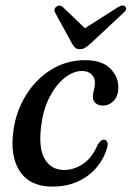

<svg xmlns="http://www.w3.org/2000/svg" viewBox="-20 -680 486 710"><path d="M283 -417.5Q251 -417.5 219.2 -392.2Q187.5 -367 163.8 -321.8Q140 -276.5 132.5 -216Q121.5 -133 145.2 -92.2Q169 -51.5 217.5 -51.5Q254.5 -51.5 288 -74.5Q321.5 -97.5 341 -144.5Q347 -153.5 352.2 -158.5Q357.5 -163.5 364.5 -163.5Q372 -163.5 376.2 -155.8Q380.5 -148 376 -133.5Q366 -96.5 339.8 -63.8Q313.5 -31 271.5 -10.5Q229.5 10 173 10Q91.5 10 53.8 -45.8Q16 -101.5 30 -199.5Q40 -270 76.5 -328.8Q113 -387.5 169.5 -422.5Q226 -457.5 295 -457.5Q357.5 -457.5 388.2 -426.2Q419 -395 417.5 -354Q416.5 -322.5 399.5 -306Q382.5 -289.5 360.5 -289.5Q343.5 -289.5 333.2 -298.8Q323 -308 323.5 -323.5Q324 -336 327.5 -348Q331 -360 331 -374Q331 -393 318.5 -405.2Q306 -417.5 283 -417.5ZM315.5 -519.5Q304.5 -509.5 295.2 -503.8Q286 -498 275.5 -498Q264.5 -498 258.2 -503.5Q252 -509 246 -519.5L184.5 -632Q176.5 -647 189 -655.5Q201.5 -664.5 213.5 -653L294 -575.5L415.5 -653Q435.5 -665 443.5 -655.5Q452 -646 435.5 -631.5Z"/></svg>

Font: Fraunces 72pt Soft
Style: Italic
Weight: 400
Italic angle: -16°
Version: Version 1.000;[b76b70a41]